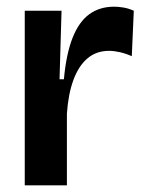

<svg xmlns="http://www.w3.org/2000/svg" viewBox="-20 -554 434 574"><path d="M54 0V-264V-522H164L158 -317H171Q178 -393 197 -441Q216 -489 247 -511.5Q278 -534 321 -534Q334 -534 349 -531.5Q364 -529 380 -522L374 -386Q356 -394 338.5 -398Q321 -402 306 -402Q268 -402 241.5 -379.5Q215 -357 199.5 -315Q184 -273 180 -214V0Z"/></svg>

Font: Bricolage Grotesque 60pt SemiBold
Style: Regular
Weight: 600
Version: Version 1.001;gftools[0.9.33.dev8+g029e19f]